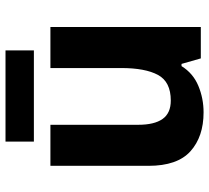

<svg xmlns="http://www.w3.org/2000/svg" viewBox="-51 -698 759 697"><g transform="rotate(-90 328.5 -349.5)"><path d="M579 -546V0H465L445 -70H437Q411 -28 365.5 -9Q320 10 269 10Q181 10 128 -37.5Q75 -85 75 -190V-546H224V-227Q224 -169 245 -139Q266 -109 312 -109Q380 -109 405 -155.5Q430 -202 430 -289V-546ZM494 -709V-606H163V-709Z"/></g></svg>

Font: Noto Sans Hanifi Rohingya
Style: Regular
Weight: 400
Designer: Monotype Design Team and DaltonMaag
Foundry: Google LLC
Version: Version 2.101